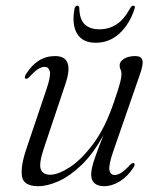

<svg xmlns="http://www.w3.org/2000/svg" viewBox="-20 -649 548 678"><path d="M452.5 -73Q458.5 -70 452 -58.5Q431.5 -26.5 403.8 -9Q376 8.5 347 8.5Q326 8.5 314 -1.8Q302 -12 302 -33Q302 -54 314.5 -89.8Q327 -125.5 345.5 -172.5Q309 -105.5 267.5 -66Q226 -26.5 186.5 -9Q147 8.5 115.5 8.5Q62.5 8.5 57.5 -27Q52.5 -62.5 73 -123L145 -336.5Q160 -381.5 155.8 -397.2Q151.5 -413 137.5 -413Q127.5 -413 115 -405.5Q102.5 -398 84 -377.5Q75.5 -369 70.5 -371Q64.5 -374 71 -386Q111 -451 174.5 -451Q244 -451 211.5 -354L135.5 -127Q117 -72.5 123.8 -52.2Q130.5 -32 157.5 -32Q185 -32 226 -58.2Q267 -84.5 309.2 -141Q351.5 -197.5 382 -287.5Q399.5 -338 404.2 -357.5Q409 -377 409 -387Q409 -397 405.8 -403Q402.5 -409 402.5 -418Q402.5 -432 418 -441.5Q433.5 -451 458 -451Q479 -451 482.8 -436Q486.5 -421 474.5 -387.5L379 -112Q363 -65 366.5 -48Q370 -31 385 -31Q395 -31 407.5 -38.5Q420 -46 439 -66.5Q447.5 -75 452.5 -73ZM331 -545.5Q364.5 -545.5 391.5 -563Q418.5 -580.5 440 -620.5Q445 -629 451 -629Q459 -629 455 -617.5Q437 -562.5 401.2 -530.2Q365.5 -498 318.5 -498Q271.5 -498 252.2 -530.2Q233 -562.5 243 -617.5Q245 -629 253.5 -629Q259.5 -629 260 -620.5Q261 -580 279.5 -562.8Q298 -545.5 331 -545.5Z"/></svg>

Font: Fraunces 72pt S000 Light
Style: Italic
Weight: 300
Italic angle: -16°
Version: Version 1.000; ttfautohint (v1.8.3)